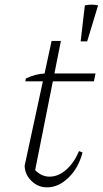

<svg xmlns="http://www.w3.org/2000/svg" viewBox="-20 -798 442 826"><path d="M182 8Q144 8 115.5 -19.5Q87 -47 86 -85L202 -622H242L128 -50L121 -77Q153 -38 193 -38Q231 -38 265 -68Q299 -98 320 -148L335 -142Q318 -76 275 -34Q232 8 182 8ZM89 -448 91 -460Q111 -470 131.5 -475.5Q152 -481 175 -482H391L384 -448ZM327 -620 345 -775Q375 -781 402 -775L355 -620Z"/></svg>

Font: Piazzolla Thin Thin
Style: Italic
Weight: 250
Italic angle: -11.3°
Version: Version 2.005